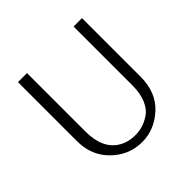

<svg xmlns="http://www.w3.org/2000/svg" viewBox="-179 -864 1049 1049"><g transform="rotate(-45 346.0 -339.0)"><path d="M98.1 -247.1V-694.8H168V-242.2Q168 -112.3 249 -62Q291 -36.1 347.2 -36.1Q375 -36.1 401.6 -43.5Q428.2 -50.8 459.2 -70.8Q490.2 -90.8 509 -134.5Q527.8 -178.2 527.8 -240.2V-694.8H592.8V-242.2Q592.8 -121.1 517.3 -52Q441.9 17.1 347.2 17.1Q255.4 17.1 185.3 -43Q115.2 -103 101.1 -193.8Q98.1 -211.9 98.1 -247.1Z"/></g></svg>

Font: CMU Bright
Style: Roman
Weight: 500
Version: Version 0.7.0